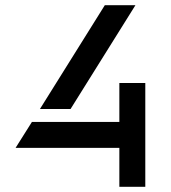

<svg xmlns="http://www.w3.org/2000/svg" viewBox="-20 -720 660 740"><path d="M502 -700 252 -300H134L384 -700ZM103 -250H440V-400H540V0H440V-150H40Z"/></svg>

Font: SB Skate blade
Style: Regular
Weight: 400
Designer: Valerio Brotto (Silverblur_type)
Version: Version 1.003